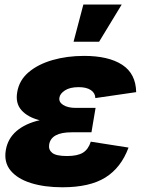

<svg xmlns="http://www.w3.org/2000/svg" viewBox="-20 -792 614 822"><path d="M247.1 9.8Q170.4 9.8 112.5 -8.3Q54.7 -26.4 25.4 -61.8Q-3.9 -97.2 4.9 -149.4Q13.2 -198.7 50.8 -231Q88.4 -263.2 149.9 -277.3Q99.1 -290 72.3 -319.8Q45.4 -349.6 53.7 -397.5Q62 -448.2 102.5 -482.7Q143.1 -517.1 205.1 -534.9Q267.1 -552.7 339.8 -552.7Q444.8 -552.7 503.2 -514.6Q561.5 -476.6 563 -397.5L388.2 -372.1Q387.7 -393.6 369.1 -406.2Q350.6 -418.9 316.9 -418.9Q279.3 -418.9 258.1 -405Q236.8 -391.1 234.4 -374Q231 -355 250.7 -342.5Q270.5 -330.1 304.2 -330.1H389.2L378.4 -266.6L371.6 -225.6H286.6Q198.7 -225.6 190.4 -172.9Q187 -150.9 203.6 -137.5Q220.2 -124 267.1 -124Q312 -124 335.2 -138.4Q358.4 -152.8 368.7 -185.5L530.3 -160.2Q498.5 -74.2 431.4 -32.2Q364.3 9.8 247.1 9.8ZM294.9 -613.3 336.9 -772.5H501L404.3 -613.3Z"/></svg>

Font: Inter Black
Style: Italic
Weight: 900
Italic angle: -9.39999°
Designer: Rasmus Andersson
Foundry: rsms
Version: Version 4.000;git-a52131595